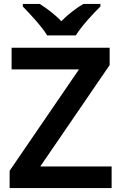

<svg xmlns="http://www.w3.org/2000/svg" viewBox="-20 -957 617 977"><path d="M220 -777H366C393 -822 454 -888 491 -924V-937H404C369 -916 327 -885 292 -849C258 -885 217 -915 182 -937H96V-924C132 -887 193 -822 220 -777ZM548 0V-110H185L538 -626V-714H39V-604H382L29 -88V0Z"/></svg>

Font: Noto Sans Balinese SemiBold
Style: Regular
Weight: 600
Designer: Aditya Bayu, David Williams
Foundry: David Williams
Version: Version 2.005